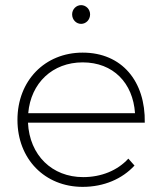

<svg xmlns="http://www.w3.org/2000/svg" viewBox="-20 -727 629 748"><path d="M296 -634C315 -634 331 -650 331 -671C331 -691 315 -707 296 -707C277 -707 261 -691 261 -671C261 -650 277 -634 296 -634ZM302 -522C155 -522 48 -413 48 -260C48 -107 155 1 302 1C385 1 456 -30 504 -82L480 -109C438 -63 375 -37 304 -37C183 -37 95 -122 89 -249H544C547 -410 455 -522 302 -522ZM90 -286C100 -404 185 -484 302 -484C421 -484 498 -404 506 -286Z"/></svg>

Font: Montserrat ExtraLight
Style: Regular
Weight: 250
Designer: Julieta Ulanovsky
Foundry: Julieta Ulanovsky
Version: Version 4.000